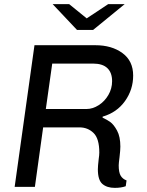

<svg xmlns="http://www.w3.org/2000/svg" viewBox="-20 -905 710 930"><path d="M625 -539Q625 -471 585.5 -415.5Q546 -360 477 -340V-335Q497 -326 514 -314Q531 -302 547 -272.5Q563 -243 563 -195Q563 -178 559 -144Q555 -114 555 -104Q555 -70 564.5 -54Q574 -38 593 -31L589 -3Q567 5 536 5Q498 5 476 -14Q454 -33 454 -85Q454 -100 458 -134Q461 -154 461 -166Q461 -234 433 -261Q405 -288 365 -288H189L149 0H51L147 -686H442Q521 -686 573 -648Q625 -610 625 -539ZM233 -597 202 -377H399Q429 -377 458 -395.5Q487 -414 505 -445Q523 -476 523 -512Q523 -553 500 -575Q477 -597 431 -597ZM400 -816 504 -885H584L431 -760H353L235 -885H315Z"/></svg>

Font: Chivo
Style: Italic
Weight: 400
Italic angle: -8.05°
Designer: Hector Gatti
Foundry: Omnibus-Type
Version: Version 1.007